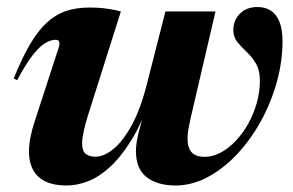

<svg xmlns="http://www.w3.org/2000/svg" viewBox="-20 -528 855 560"><path d="M462.5 -494.5H608.5L536 -183.5Q532 -165.5 529.5 -150.8Q527 -136 527 -124Q527 -96 539.5 -83.2Q552 -70.5 577 -70.5Q600.5 -70.5 623.5 -82.8Q646.5 -95 667.2 -116.8Q688 -138.5 703.8 -166.8Q719.5 -195 728.8 -227.2Q738 -259.5 738 -292.5Q738 -323.5 726.2 -343Q714.5 -362.5 699.2 -376.8Q684 -391 672.2 -405.5Q660.5 -420 660.5 -440.5Q660.5 -468 679.5 -487.8Q698.5 -507.5 731 -507.5Q754.5 -507.5 770.8 -496.5Q787 -485.5 795.5 -463.5Q804 -441.5 804 -408Q804 -348 787 -287.5Q770 -227 740 -173Q710 -119 670.2 -77Q630.5 -35 585 -11Q539.5 13 492 13Q439 13 407.8 -11.2Q376.5 -35.5 376.5 -87Q376.5 -100.5 379 -116Q381.5 -131.5 386.5 -149.5L411.5 -241L419 -240Q392.5 -166 361.8 -117Q331 -68 299.2 -39.5Q267.5 -11 235.8 1Q204 13 174.5 13Q119.5 13 92 -12.5Q64.5 -38 64.5 -86Q64.5 -123.5 81 -173.5L151.5 -390Q154.5 -400 152.5 -406Q150.5 -412 142 -412Q129 -412 113.2 -403.2Q97.5 -394.5 77.2 -369.5Q57 -344.5 30 -294L20 -299Q44 -358.5 67.2 -398.2Q90.5 -438 116.2 -461.8Q142 -485.5 172.2 -495.8Q202.5 -506 240 -506Q259 -506 273.5 -504.8Q288 -503.5 302 -501.2Q316 -499 332.5 -494.5L235.5 -188Q227.5 -161.5 223.5 -142.2Q219.5 -123 219.5 -110Q219.5 -88 229.8 -79.5Q240 -71 258.5 -71Q282.5 -71 309.8 -92.5Q337 -114 363.5 -161.5Q390 -209 409.5 -287Z"/></svg>

Font: Newsreader 60pt
Style: Bold Italic
Weight: 700
Italic angle: -17°
Designer: Hugues Gentile
Foundry: Production Type
Version: Version 1.003